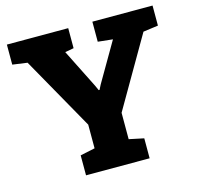

<svg xmlns="http://www.w3.org/2000/svg" viewBox="-104 -820 957 930"><g transform="rotate(-15 375.0 -355.5)"><path d="M215.3 0V-100.1L289.1 -115.7V-234.4L83 -600.1L8.8 -610.4V-710.9H316.4V-610.4L272.5 -602.5L370.1 -407.7L381.3 -382.8H385.7L397.5 -406.2L511.7 -602.5L437.5 -610.4V-710.9H739.3V-610.4L664.1 -600.1L460 -248V-115.7L534.2 -100.1V0Z"/></g></svg>

Font: Roboto Slab LO Black
Style: Regular
Weight: 900
Designer: Google
Version: Version 2.000